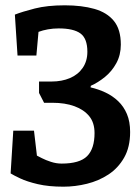

<svg xmlns="http://www.w3.org/2000/svg" viewBox="-20 -686 521 723"><path d="M219 17Q163 17 122.5 7.5Q82 -2 56.5 -14Q31 -26 20 -33L30 -194H108L119 -100Q123 -98 137.5 -90.5Q152 -83 172 -76.5Q192 -70 212 -70Q280 -70 308 -98Q336 -126 336 -185Q336 -224 316 -248.5Q296 -273 260.5 -286Q225 -299 177 -299H146L127 -336V-379H174Q213 -379 243.5 -392Q274 -405 291.5 -430.5Q309 -456 309 -491Q309 -541 283 -560Q257 -579 201 -579Q180 -579 160.5 -575.5Q141 -572 125 -566L117 -477H46L36 -631Q64 -642 111 -654Q158 -666 224 -666Q288 -666 335.5 -652.5Q383 -639 409 -607Q435 -575 435 -518Q435 -479 418 -448Q401 -417 375 -396Q349 -375 322 -363L321 -357Q351 -350 377.5 -337.5Q404 -325 425 -305Q446 -285 458 -256.5Q470 -228 470 -189Q470 -132 447.5 -92.5Q425 -53 388.5 -29Q352 -5 307.5 6Q263 17 219 17Z"/></svg>

Font: Faustina Light
Style: Bold
Weight: 700
Version: Version 1.200